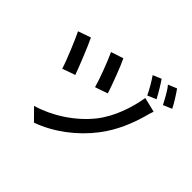

<svg xmlns="http://www.w3.org/2000/svg" viewBox="-209 -1106 1418 1418"><g transform="rotate(45 500.0 -397.0)"><path d="M884 -860 816 -832C845 -800 876 -739 897 -699L965 -728C946 -768 908 -826 884 -860ZM753 -830 687 -802C712 -766 746 -709 765 -667L833 -696C814 -734 777 -795 753 -830ZM446 -737 349 -705C376 -649 433 -499 449 -438L548 -472C530 -532 470 -689 446 -737ZM168 -676 68 -641C92 -594 163 -426 181 -363L282 -399C258 -465 197 -618 168 -676ZM768 -644C749 -529 704 -389 621 -284C520 -157 368 -62 228 -22L315 66C468 12 609 -97 707 -225C790 -333 834 -449 863 -550C868 -569 875 -596 883 -616Z"/></g></svg>

Font: Spoqa Han Sans Neo Medium
Style: Regular
Weight: 500
Designer: [Spoqa Han Sans Neo] Dong-huui Kim  Younghwa Kang  Yujin Lee  [Noto Sans] Ryoko NISHIZUKA  (kana & ideographs); Paul D. 
Foundry: Spoqa (http://www.spoqa-han-sans.com)
Version: Version 1.000